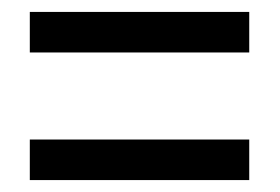

<svg xmlns="http://www.w3.org/2000/svg" viewBox="-20 -513 470 322"><path d="M30 -425H398V-493H30ZM30 -211H398V-279H30Z"/></svg>

Font: Noto Sans UI Condensed
Style: Regular
Weight: 400
Width: 3
Designer: Monotype Design Team
Foundry: Monotype Imaging Inc.
Version: Version 1.901